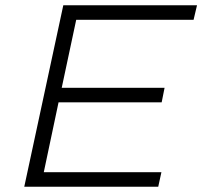

<svg xmlns="http://www.w3.org/2000/svg" viewBox="-20 -708 767 728"><path d="M72 0 220 -688H727L714 -633H269L214 -375H604L593 -320H202L146 -55H592L580 0Z"/></svg>

Font: Saira Expanded Light
Style: Italic
Weight: 300
Width: 7
Italic angle: -12°
Designer: Hector Gatti with collaboration of the Omnibus-Type team
Foundry: Omnibus-Type
Version: Version 1.101